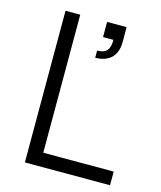

<svg xmlns="http://www.w3.org/2000/svg" viewBox="-106 -778 717 856"><g transform="rotate(15 252.0 -350.0)"><path d="M272 -565V-532C336 -532 372 -568 372 -630V-700H282V-630H330C330 -584 313 -565 272 -565ZM90 0H483V-63H158V-700H90Z"/></g></svg>

Font: Uncut Sans Book
Style: Regular
Weight: 350
Designer: Kasper Nordkvist
Foundry: UNCUT.wtf
Version: Version 1.304;Glyphs 3.2 (3246)